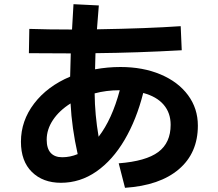

<svg xmlns="http://www.w3.org/2000/svg" viewBox="-20 -840 1040 917"><path d="M925 -240Q925 -109 834 -31.5Q743 46 577 57L547 -60Q677 -70 736 -114Q795 -158 795 -244Q795 -301 761.5 -340Q728 -379 664 -396Q632 -269 575 -172Q518 -75 440.5 -21Q363 33 271 33Q185 33 132.5 -18.5Q80 -70 80 -163Q80 -263 143 -345.5Q206 -428 315 -474L318 -585Q183 -585 118 -586L120 -702Q207 -699 324 -699Q328 -778 331 -820L452 -814L443 -700Q685 -704 843 -715L848 -600Q635 -588 436 -586Q434 -534 434 -509Q494 -520 555 -520Q663 -520 747 -484.5Q831 -449 878 -385.5Q925 -322 925 -240ZM552 -409H550Q488 -409 432 -394Q433 -292 451 -187Q515 -270 552 -409ZM277 -89Q315 -89 351 -104Q323 -229 317 -346Q263 -312 233 -267Q203 -222 203 -173Q203 -131 222 -110Q241 -89 277 -89Z"/></svg>

Font: IBM Plex Sans JP
Style: Bold
Weight: 700
Designer: Mike Abbink; Paul van der Laan; Pieter van Rosmalen; Wujin Sim; Yejin Wi; Jinhee Kim; Boomi Park; Yona Kim; Kichan Ma
Foundry: Sandoll Inc.
Version: Version 1.001